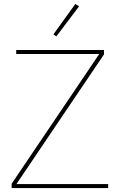

<svg xmlns="http://www.w3.org/2000/svg" viewBox="-20 -951 595 971"><path d="M527 0H39V-22L482 -678H62V-698H506V-676L63 -20H527ZM265 -767 250 -777 361 -931 380 -919Z"/></svg>

Font: Plexus Sans Thin
Style: Regular
Weight: 250
Version: Version 2.001;PS 002.001;hotconv 1.0.70;makeotf.lib2.5.58329